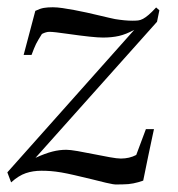

<svg xmlns="http://www.w3.org/2000/svg" viewBox="-20 -490 484 523"><path d="M10.3 6.8 0 -20.5 345.7 -408.7Q323.2 -396.5 304 -392.1Q284.7 -387.7 260.3 -387.7Q234.9 -387.7 163.6 -397.9Q145.5 -400.4 133.3 -401.9Q121.1 -403.3 114.7 -403.3Q105.5 -403.3 94.2 -397.5Q88.4 -388.2 84.7 -382.1Q81.1 -376 78.1 -370.1Q75.2 -364.3 72.5 -357.4Q69.8 -350.6 65.9 -340.3H44.4L76.2 -460.4Q89.4 -466.8 99.6 -468.5Q109.9 -470.2 124 -470.2Q135.3 -470.2 150.4 -468Q165.5 -465.8 182.6 -462.6Q199.7 -459.5 217 -455.6Q234.4 -451.7 249.8 -448Q265.1 -444.3 276.6 -441.7Q288.1 -439 293.5 -438Q320.8 -433.6 340.3 -433.6Q349.6 -433.6 356.2 -434.3Q362.8 -435.1 369.6 -438.7Q376.5 -442.4 384.8 -449.5Q393.1 -456.5 405.3 -469.7L414.1 -461.9L407.7 -430.7L76.7 -60.1Q103.5 -72.3 122.6 -77.1Q141.6 -82 160.6 -82Q170.9 -82 191.7 -78.4Q212.4 -74.7 235.4 -70.1Q258.3 -65.4 278.8 -61.8Q299.3 -58.1 309.1 -58.1Q332.5 -58.1 351.1 -67.9L377.4 -138.2H399.4Q398.4 -133.8 394.5 -115.5Q390.6 -97.2 383.8 -64.9L370.1 2Q356.9 6.8 343.3 9.5Q329.6 12.2 315.4 12.2Q303.7 12.2 298.8 12.5Q293.9 12.7 287.4 11.7Q280.8 10.7 268.6 7.8Q256.3 4.9 231 -1.5Q203.1 -8.3 182.9 -12.9Q162.6 -17.6 147 -20.3Q131.3 -22.9 118.7 -23.9Q106 -24.9 92.8 -24.9Q69.8 -24.9 50.3 -18.3Q30.8 -11.7 10.3 6.8Z"/></svg>

Font: XB Kayhan
Style: Italic
Weight: 400
Italic angle: -12°
Designer: Behnam
Foundry: Irmug
Version: Version 7.300 2009